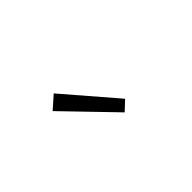

<svg xmlns="http://www.w3.org/2000/svg" viewBox="-14 -1049 622 622"><g transform="rotate(-45 297.0 -738.0)"><path d="M325.2 -634.8 163.1 -802.7 206.1 -840.8 357.4 -665Z"/></g></svg>

Font: Gen Shin Gothic Light
Style: Regular
Weight: 200
Designer: [Source Han Sans]
Ryoko NISHIZUKA  (kana & ideographs); Paul D. Hunt (Latin, Greek & Cyrillic); Wenlong ZHANG  (bopomofo
Version: Version 1.002.20150607